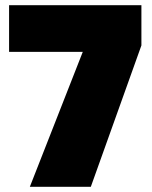

<svg xmlns="http://www.w3.org/2000/svg" viewBox="-20 -720 587 740"><path d="M95 0 299 -520H15V-700H525V-545L330 0Z"/></svg>

Font: Golos Text ExtraBold
Style: Regular
Weight: 800
Designer: A.Korolkova, Vitaly Kuzmin
Foundry: ParaType Ltd
Version: Version 2.004